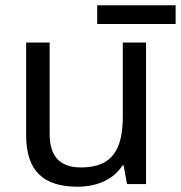

<svg xmlns="http://www.w3.org/2000/svg" viewBox="-20 -697 685 727"><path d="M645 -677H348V-606H645ZM274 10C343 10 409 -15 444 -71H448L461 0H533V-536H445V-257C445 -132 406 -63 287 -63C206 -63 168 -105 168 -191V-536H79V-185C79 -49 145 10 274 10Z"/></svg>

Font: Noto Sans Math
Style: Regular
Weight: 400
Designer: Monotype Design Team, Delve Withrington, Jeff Kellem
Foundry: Monotype Imaging Inc., Delve Fonts LLC
Version: Version 3.000